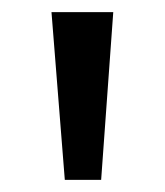

<svg xmlns="http://www.w3.org/2000/svg" viewBox="-20 -725 272 317"><path d="M87 -428 65 -705H167L147 -428Z"/></svg>

Font: Nunito Sans 8pt
Style: Regular
Weight: 400
Version: Version 3.101;gftools[0.9.27]